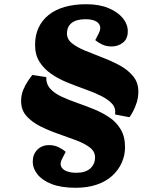

<svg xmlns="http://www.w3.org/2000/svg" viewBox="-20 -735 745 909"><path d="M635 -302Q635 -274 627 -249Q619 -224 609 -206Q599 -188 593 -180L525 -193Q529 -224 510 -244.5Q491 -265 457.5 -281.5Q424 -298 383 -312.5Q342 -327 300 -344Q258 -361 223.5 -384.5Q189 -408 167.5 -441.5Q146 -475 146 -522Q146 -568 162.5 -603.5Q179 -639 210 -664Q241 -689 286 -702Q331 -715 388 -715Q450 -715 494 -696.5Q538 -678 561.5 -649Q585 -620 585 -587Q585 -551 562 -533Q539 -515 508 -515Q484 -515 464.5 -524Q445 -533 431 -545L448 -578Q458 -598 453 -613Q448 -628 430.5 -636Q413 -644 385 -644Q342 -644 319.5 -626.5Q297 -609 297 -576Q297 -549 321 -530Q345 -511 383.5 -495Q422 -479 465.5 -462.5Q509 -446 547.5 -425Q586 -404 610.5 -374Q635 -344 635 -302ZM80 -257Q80 -286 90 -309.5Q100 -333 112 -351Q124 -369 133 -380L199 -370Q198 -337 218 -315Q238 -293 271.5 -277.5Q305 -262 345 -248Q385 -234 424.5 -218Q464 -202 497.5 -179.5Q531 -157 551.5 -122.5Q572 -88 572 -38Q572 0 556.5 35Q541 70 511.5 97Q482 124 438.5 139Q395 154 338 154Q270 154 225 136.5Q180 119 157.5 90.5Q135 62 135 31Q135 -4 156.5 -26Q178 -48 213 -48Q237 -48 257.5 -38Q278 -28 291 -16L273 19Q263 39 269.5 53.5Q276 68 295.5 75.5Q315 83 341 83Q385 83 407.5 62.5Q430 42 430 10Q430 -18 405 -37Q380 -56 340 -71Q300 -86 255.5 -101.5Q211 -117 171 -137Q131 -157 105.5 -185.5Q80 -214 80 -257Z"/></svg>

Font: Literata 18pt ExtraBold
Style: Italic
Weight: 800
Italic angle: -2°
Designer: Latin by Veronika Burian and Jose Scaglione. Greek by Irene Vlachou. Cyrillic by Vera Evstafieva
Foundry: TypeTogether
Version: Version 3.103;gftools[0.9.29]